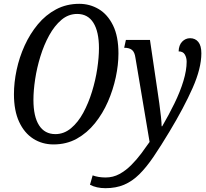

<svg xmlns="http://www.w3.org/2000/svg" viewBox="-20 -745 1076 1005"><path d="M260 11Q201 11 154 -19Q107 -49 80 -107.5Q53 -166 53 -252Q53 -313 67 -379Q81 -445 109 -506.5Q137 -568 178 -617.5Q219 -667 273.5 -696Q328 -725 395 -725Q450 -725 496.5 -697.5Q543 -670 571.5 -612.5Q600 -555 600 -465Q600 -406 586 -340.5Q572 -275 545 -213Q518 -151 477 -100Q436 -49 382 -19Q328 11 260 11ZM270 -43Q315 -43 352 -74Q389 -105 416 -155Q443 -205 461.5 -265Q480 -325 489 -385Q498 -445 498 -493Q498 -579 469 -625.5Q440 -672 384 -672Q338 -672 301.5 -641Q265 -610 237.5 -560Q210 -510 191.5 -450Q173 -390 164 -330.5Q155 -271 155 -222Q155 -135 184.5 -89Q214 -43 270 -43ZM532 240Q485 240 451 222L465 173Q495 184 533 184Q572 184 605 166Q638 148 666.5 119.5Q695 91 719 59Q743 27 763 -2L689 -442Q685 -472 671 -483.5Q657 -495 630 -495L639 -536H765L805 -265Q809 -239 814 -203Q819 -167 822.5 -134Q826 -101 826 -84H829Q864 -144 893.5 -204.5Q923 -265 940 -321Q957 -377 957 -422Q957 -443 947.5 -459.5Q938 -476 915 -476Q916 -509 933.5 -527Q951 -545 975 -545Q1002 -545 1018 -525.5Q1034 -506 1034 -466Q1034 -388 988.5 -285Q943 -182 867 -56Q822 19 784 75Q746 131 709 167.5Q672 204 629.5 222Q587 240 532 240Z"/></svg>

Font: Noto Serif Condensed
Style: Italic
Weight: 400
Width: 3
Italic angle: -12°
Designer: Monotype Design Team
Foundry: Monotype Imaging Inc.
Version: Version 2.014; ttfautohint (v1.8.4.7-5d5b)